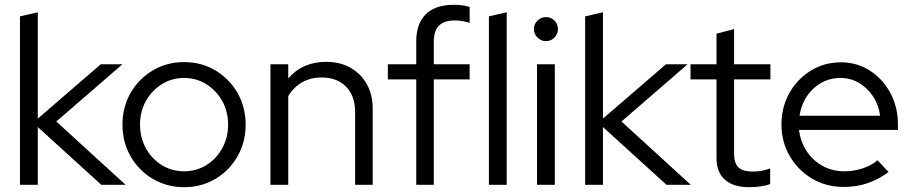

<svg xmlns="http://www.w3.org/2000/svg" viewBox="-20 -768 3792 798"><path d="M63 0V-700L137 -717V-275L399 -501H489L214 -263L502 0H401L137 -240V0Z M745 10Q674 10 615.5 -24.4Q556.9 -58.7 523 -117.9Q489 -177 489 -250Q489 -323.1 522.9 -382Q556.9 -440.9 615.4 -475.5Q673.9 -510 744.9 -510Q817 -510 875 -475.5Q933 -440.9 967 -382Q1001 -323.1 1001 -250Q1001 -177 967 -117.9Q933.1 -58.7 875.1 -24.4Q817.1 10 745 10ZM745 -56Q796 -56 837.7 -81.9Q879.4 -107.8 903.7 -151.9Q928 -195.9 928 -250.5Q928 -305 903.5 -348.5Q879 -392 837.5 -418Q796.1 -444 745 -444Q694 -444 652.5 -418Q611 -392 586.5 -348.5Q562 -305 562 -250.5Q562 -195.9 586.3 -151.9Q610.6 -107.8 652.3 -81.9Q694 -56 745 -56Z M1104 0V-501H1178V-442Q1237 -511 1336 -511Q1393.2 -511 1436.6 -486.5Q1480 -462 1504.5 -418.3Q1529 -374.6 1529 -317V0H1456V-302Q1456 -369 1418.7 -407.5Q1381.5 -446 1316 -446Q1271 -446 1236 -426Q1201 -406 1178 -369V0Z M1710 0V-438H1592V-501H1710V-596Q1710 -670 1749.9 -709Q1789.8 -748 1865 -748Q1885 -748 1901 -746Q1917 -744 1932 -739V-673Q1914.7 -678 1901 -680.5Q1887.3 -683 1870 -683Q1826 -683 1804.5 -661.5Q1783 -640 1783 -594V-501H1932V-438H1783V0Z M2012 0V-700L2086 -717V0Z M2212 0V-501H2286V0ZM2248.9 -597Q2229 -597 2214 -612Q2199 -627 2199 -647.5Q2199 -668 2214 -682.5Q2229 -697 2248.9 -697Q2270 -697 2284.5 -682.5Q2299 -668.1 2299 -647Q2299 -627 2284.5 -612Q2270 -597 2248.9 -597Z M2412 0V-700L2486 -717V-275L2748 -501H2838L2563 -263L2851 0H2750L2486 -240V0Z M3093 10Q3028 10 2993 -21Q2958 -52 2958 -111V-438H2850V-501H2958V-628L3031 -647V-501H3182V-438H3031V-130Q3031 -90 3049 -72.5Q3067 -55 3108 -55Q3129 -55 3145.5 -58Q3162 -61 3181 -68V-3Q3162 4 3138.5 7Q3115 10 3093 10Z M3486 9Q3414 9 3355.5 -25.5Q3297 -60 3262.5 -119Q3228 -178 3228 -251Q3228 -323 3261 -381.5Q3294 -440 3350 -474.5Q3406 -509 3475 -509Q3542 -509 3595.5 -474.5Q3649 -440 3680.5 -381.5Q3712 -323 3712 -251V-228H3301Q3307 -179 3332.5 -140Q3358 -101 3399 -78.5Q3440 -56 3489 -56Q3528 -56 3565 -68Q3602 -80 3627 -102L3673 -53Q3631 -22 3585.5 -6.5Q3540 9 3486 9ZM3303 -287H3638Q3632 -332 3608.5 -367.5Q3585 -403 3550 -423.5Q3515 -444 3473 -444Q3430 -444 3394 -424Q3358 -404 3334 -368.5Q3310 -333 3303 -287Z"/></svg>

Font: Red Hat Display
Style: Regular
Weight: 300
Designer: Pentagram, MCKL
Foundry: Pentagram, MCKL
Version: Version 1.023